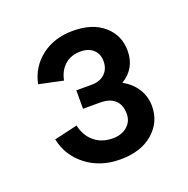

<svg xmlns="http://www.w3.org/2000/svg" viewBox="-81 -791 529 540"><g transform="rotate(-20 184.0 -521.0)"><path d="M142.1 -553.2H188Q212.9 -553.2 227.5 -567.1Q242.2 -581.1 242.2 -604Q242.2 -626 228.3 -638.9Q214.4 -651.9 189.9 -651.9Q161.6 -651.9 143.1 -635.5Q124.5 -619.1 119.1 -590.8L46.9 -606Q57.1 -654.8 95.5 -684.3Q133.8 -713.9 189.9 -713.9Q248.5 -713.9 282.2 -684.3Q315.9 -654.8 315.9 -608.9Q315.9 -555.7 271 -528.8Q297.4 -514.6 312.3 -491Q327.1 -467.3 327.1 -439Q327.1 -391.1 290.8 -359.6Q254.4 -328.1 192.9 -328.1Q133.3 -328.1 91.6 -360.4Q49.8 -392.6 39.1 -443.8L108.9 -460Q115.7 -428.2 137.9 -409.7Q160.2 -391.1 192.9 -391.1Q219.2 -391.1 236.1 -405.5Q252.9 -419.9 252.9 -442.9Q252.9 -469.7 237.5 -483.9Q222.2 -498 193.8 -498H142.1Z"/></g></svg>

Font: LT Superior Med
Style: Regular
Weight: 500
Designer: Daniel Lyons
Foundry: LyonsType
Version: Version 1.000